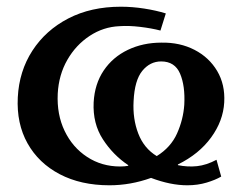

<svg xmlns="http://www.w3.org/2000/svg" viewBox="-20 -535 719 572"><path d="M306 17Q221 17 158 -16Q95 -49 62 -108Q29 -167 33 -245Q37 -323 76.5 -384Q116 -445 183.5 -480Q251 -515 340 -515Q374 -515 409.5 -509.5Q445 -504 474 -495L458 -444Q431 -451 397 -455Q363 -459 336 -457Q288 -455 247 -428Q206 -401 180.5 -356.5Q155 -312 152 -256Q149 -194 172.5 -145Q196 -96 239.5 -67.5Q283 -39 338 -39Q351 -39 362 -41V-43Q317 -73 286.5 -120Q256 -167 259 -230Q262 -285 289 -325Q316 -365 361 -386.5Q406 -408 461 -408Q516 -409 559.5 -386.5Q603 -364 627 -323.5Q651 -283 648 -230Q645 -175 609 -125.5Q573 -76 510 -45V-43Q539 -37 567 -40Q595 -43 625 -59L639 -9Q622 1 595.5 9Q569 17 538 17Q488 17 430 -5Q369 17 306 17ZM447 -70Q489 -96 507.5 -137.5Q526 -179 529 -223Q532 -279 516.5 -315.5Q501 -352 460 -352Q427 -352 404 -324Q381 -296 378 -234Q375 -181 392 -137Q409 -93 447 -70Z"/></svg>

Font: Lora SemiBold
Style: Italic
Weight: 600
Italic angle: -3°
Designer: Olga Karpushina, Alexei Vanyashin (Cyrillic)
Foundry: Cyreal
Version: Version 3.011; ttfautohint (v1.8.4.7-5d5b)